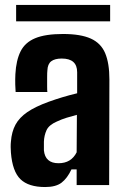

<svg xmlns="http://www.w3.org/2000/svg" viewBox="-20 -746 505 774"><path d="M162 8Q95 8 62.5 -23.5Q30 -55 24 -131Q23 -140 23 -153.5Q23 -167 24 -175Q27 -215 42.5 -243.5Q58 -272 90 -294Q122 -316 177 -336Q205 -346 231.5 -354Q258 -362 291 -370V-455Q291 -510 229 -510Q201 -510 186.5 -499Q172 -488 171 -462Q170 -454 170 -435Q170 -416 170 -397.5Q170 -379 171 -375H43Q42 -384 41.5 -405Q41 -426 42 -447Q45 -503 63 -539Q81 -575 122 -592Q163 -609 234 -609Q305 -609 346 -590.5Q387 -572 404 -531.5Q421 -491 421 -426L420 0H289V-63H268Q251 -27 228 -9.5Q205 8 162 8ZM216 -88Q267 -88 289 -132L290 -283Q270 -278 249 -271.5Q228 -265 209 -256Q177 -242 167.5 -221Q158 -200 157 -175Q157 -162 157 -156.5Q157 -151 157 -140Q162 -88 216 -88ZM45 -660V-726H424V-660Z"/></svg>

Font: Big Shoulders Text ExtraBold
Style: Regular
Weight: 800
Designer: Patric King
Foundry: XO Type Co
Version: Version 1.000; ttfautohint (v1.8.2)